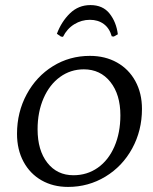

<svg xmlns="http://www.w3.org/2000/svg" viewBox="-20 -727 604 756"><path d="M47 -200Q47 -285 85 -355.5Q123 -426 188.5 -466.5Q254 -507 334 -507Q394 -507 440.5 -481Q487 -455 513 -407.5Q539 -360 539 -298Q539 -213 500.5 -142.5Q462 -72 395 -31.5Q328 9 248 9Q189 9 143.5 -17Q98 -43 72.5 -90.5Q47 -138 47 -200ZM454 -273Q454 -355 414.5 -404.5Q375 -454 310 -454Q258 -454 216.5 -424Q175 -394 151.5 -340Q128 -286 128 -218Q128 -135 166.5 -86Q205 -37 269 -37Q323 -37 365 -66.5Q407 -96 430.5 -150Q454 -204 454 -273ZM228 -582 220 -583 204 -594Q222 -642 255.5 -674.5Q289 -707 336 -707Q385 -707 411.5 -673.5Q438 -640 444 -592L428 -583L420 -584Q411 -616 388.5 -632.5Q366 -649 334 -649Q301 -649 272.5 -631.5Q244 -614 228 -582Z"/></svg>

Font: Alegreya SC
Style: Italic
Weight: 400
Italic angle: -7°
Designer: Juan Pablo del Peral
Foundry: Huerta Tipografica
Version: Version 2.007; ttfautohint (v1.6)